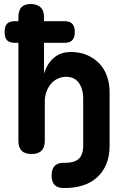

<svg xmlns="http://www.w3.org/2000/svg" viewBox="-20 -760 640 960"><path d="M53 -546Q27 -546 15 -559Q3 -572 3 -600Q3 -628 15 -641Q27 -654 53 -654H72V-675Q72 -708 87.5 -724Q103 -740 133.5 -740Q164 -740 182 -724Q200 -708 200 -675V-654H304Q329 -654 341.5 -641Q354 -628 354 -600Q354 -572 341.5 -559Q329 -546 304 -546H200V-392Q216 -443 250 -471.5Q284 -500 334 -500Q380 -500 415.5 -484.5Q451 -469 476.5 -442.5Q502 -416 515 -379Q528 -342 528 -299V-32Q528 23 510.5 63Q493 103 463 129Q433 155 393 167.5Q353 180 307 180H297Q267 180 252.5 164Q238 148 238 117.5Q238 87 252.5 70.5Q267 54 297 54H307Q326 54 342.5 50Q359 46 371 36.5Q383 27 389.5 10Q396 -7 396 -33V-271Q396 -290 391 -309Q386 -328 376 -343Q366 -358 350 -367Q334 -376 311 -376Q287 -376 267 -366Q247 -356 233 -338.5Q219 -321 211.5 -299.5Q204 -278 204 -255V-56Q204 -23 187.5 -6.5Q171 10 137.5 10Q104 10 88 -6.5Q72 -23 72 -56V-546Z"/></svg>

Font: Maple Mono Normal NL
Style: Bold
Weight: 700
Monospace: yes
Designer: subframe7536
Version: Version 7.000